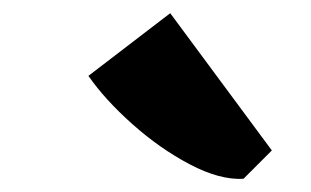

<svg xmlns="http://www.w3.org/2000/svg" viewBox="-20 -924 472 291"><path d="M114 -809 238 -904 392 -696 349 -653Q313 -651 267.5 -675Q222 -699 180.5 -736Q139 -773 114 -809Z"/></svg>

Font: Martel Heavy
Style: Regular
Weight: 900
Designer: Dan Reynolds
Foundry: Dan Reynolds
Version: Version 1.001; ttfautohint (v1.1) -l 5 -r 5 -G 72 -x 0 -D la